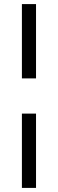

<svg xmlns="http://www.w3.org/2000/svg" viewBox="-20 -750 283 938"><path d="M156 -730V-367H87V-730ZM156 -195V168H87V-195Z"/></svg>

Font: Elaine Sans
Style: Regular
Weight: 400
Designer: Wei Huang
Foundry: Wei Huang
Version: Version 2.001;December 24, 2019;FontCreator 12.0.0.2547 64-b